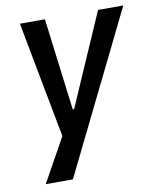

<svg xmlns="http://www.w3.org/2000/svg" viewBox="-78 -559 655 801"><g transform="rotate(-10 249.5 -159.0)"><path d="M51 180 160 -16 162 36 61 -498H167L216 -108H222L392 -498H499L166 180Z"/></g></svg>

Font: Nunito Sans 7pt Condensed SemiBold
Style: Italic
Weight: 600
Width: 3
Italic angle: -9°
Designer: Vernon Adams
Foundry: Vernon Adams
Version: Version 3.101;gftools[0.9.27]